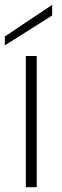

<svg xmlns="http://www.w3.org/2000/svg" viewBox="-25 -775 255 795"><path d="M82 0V-543H127V0ZM-5 -624 191 -755V-711L-5 -587Z"/></svg>

Font: Poppins ExtraLight
Style: Regular
Weight: 275
Designer: Ninad Kale (Devanagari), Jonny Pinhorn (Latin)
Foundry: Indian Type Foundry
Version: Version 3.200;PS 1.000;hotconv 16.6.54;makeotf.lib2.5.65590